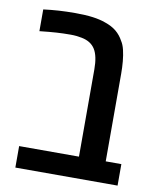

<svg xmlns="http://www.w3.org/2000/svg" viewBox="-75 -698 610 756"><g transform="rotate(10 230.0 -320.0)"><path d="M38.1 0V-85.9H277.3V-434.6Q277.3 -487.8 260.7 -514.6Q244.1 -541.5 206.5 -548.8Q197.3 -550.8 185.8 -552Q174.3 -553.2 162.1 -553.2Q132.3 -553.2 105.5 -551.5Q78.6 -549.8 38.1 -545.4V-632.3Q68.4 -636.2 99.1 -638.2Q129.9 -640.1 163.6 -640.1Q206.5 -640.1 235.6 -636.2Q264.6 -632.3 287.1 -624Q314.5 -614.7 332.3 -599.9Q350.1 -585 361.3 -564Q370.1 -550.8 375 -530.3Q379.9 -509.8 382.1 -485.6Q384.3 -461.4 384.3 -436V-85.9H446.8V0Z"/></g></svg>

Font: Open Sans
Style: Regular
Weight: 600
Width: 3
Foundry: Ascender Corporation
Version: Version 1.000